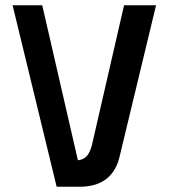

<svg xmlns="http://www.w3.org/2000/svg" viewBox="-20 -712 644 732"><path d="M575 -692 434 -107Q404 0 283 0H196L28 -692H141L277 -101Q297 -103 309.5 -115.5Q322 -128 330 -157L453 -692Z"/></svg>

Font: Panefresco 750wt
Style: Regular
Weight: 750
Foundry: Campivisivi & Chank Co
Version: Version 1.000